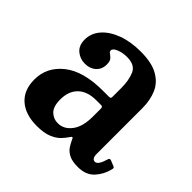

<svg xmlns="http://www.w3.org/2000/svg" viewBox="-140 -672 823 823"><g transform="rotate(45 271.5 -260.5)"><path d="M34.5 -124Q34.5 -199 96.2 -248.2Q158 -297.5 276.5 -297.5H311Q319.5 -297.5 321.8 -299.5Q324 -301.5 324 -310.5V-362Q324 -408.5 309.8 -440.8Q295.5 -473 247.5 -473Q221 -473 199.5 -464.2Q178 -455.5 178 -443.5Q178 -435.5 185.8 -430.8Q193.5 -426 201.2 -417.5Q209 -409 209 -388.5Q209 -359.5 189.5 -342Q170 -324.5 140 -324.5Q110 -324.5 88 -343Q66 -361.5 66 -397Q66 -435.5 92.2 -465.8Q118.5 -496 165 -513.5Q211.5 -531 272.5 -531Q339.5 -531 378.2 -509Q417 -487 433 -449.5Q449 -412 449 -364.5V-87.5Q449 -57.5 467.5 -57.5Q486 -57.5 499.5 -105Q502 -114 511.5 -111L538.5 -100Q545 -97.5 542.5 -88Q533.5 -48.5 506.8 -19.2Q480 10 431.5 10H431Q396.5 10 377 -0.2Q357.5 -10.5 347.8 -25.5Q338 -40.5 332 -54Q328.5 -63.5 325 -64.2Q321.5 -65 315.5 -55Q307.5 -42.5 293 -27.2Q278.5 -12 252.2 -1Q226 10 182.5 10Q113.5 10 74 -24.8Q34.5 -59.5 34.5 -124ZM173.5 -142Q173.5 -99 192.5 -80.5Q211.5 -62 238 -62Q274.5 -62 299.5 -94.8Q324.5 -127.5 324.5 -188V-237.5Q324.5 -248.5 315 -248.5H285.5Q231.5 -248.5 202.5 -220.2Q173.5 -192 173.5 -142Z"/></g></svg>

Font: Besley* Narrow Semi
Style: Regular
Weight: 600
Width: 4
Designer: Owen Earl
Foundry: indestructible type*
Version: Version 3.000; ttfautohint (v1.8.3)